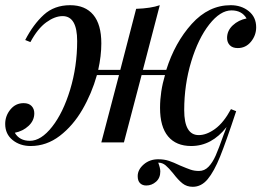

<svg xmlns="http://www.w3.org/2000/svg" viewBox="-34 -548 1012 739"><path d="M952 -443Q952 -412 932 -387.5Q912 -363 881 -363Q861 -363 850.5 -374Q840 -385 840 -402Q840 -430 862 -450.5Q884 -471 915 -477Q897 -508 857 -508Q814 -508 771.5 -454Q729 -400 702 -311Q675 -222 675 -124Q675 -28 731 -28Q761 -28 794 -52Q827 -76 855 -128L875 -120Q836 -2 813 55Q790 112 765.5 141.5Q741 171 708 171Q685 171 668.5 158Q652 145 633 120Q616 99 603.5 88.5Q591 78 575 78Q583 99 583 112Q583 137 566.5 151.5Q550 166 529 166Q514 166 505 157Q496 148 496 130Q496 105 519 85Q542 65 575 65Q598 65 616 71Q634 77 659 89Q685 100 699.5 105Q714 110 732 110Q753 110 768.5 94Q784 78 796 51Q808 24 827 -30Q830 -38 833 -45.5Q836 -53 838 -59Q781 14 702 14Q644 14 613 -23Q582 -60 582 -133Q582 -195 601 -259H511L443 0H356L424 -259H339Q319 -188 283 -126Q247 -64 196 -25Q145 14 84 14Q43 14 14.5 -9Q-14 -32 -14 -71Q-14 -102 6 -126.5Q26 -151 57 -151Q77 -151 87.5 -140Q98 -129 98 -112Q98 -84 76 -63.5Q54 -43 23 -37Q41 -6 81 -6Q124 -6 166.5 -60Q209 -114 236 -203Q263 -292 263 -390Q263 -486 207 -486Q177 -486 144 -462Q111 -438 83 -386L63 -394Q94 -454 134.5 -491Q175 -528 236 -528Q294 -528 325 -491Q356 -454 356 -381Q356 -333 344 -279H429L490 -514Q547 -516 581 -528L516 -279H606Q639 -384 704 -456Q769 -528 854 -528Q895 -528 923.5 -505Q952 -482 952 -443Z"/></svg>

Font: Playfair Display
Style: Italic
Weight: 400
Italic angle: -14°
Designer: Claus Eggers Sørensen
Foundry: Claus Eggers Sørensen
Version: Version 1.200; ttfautohint (v1.6)